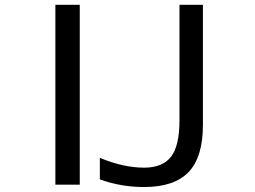

<svg xmlns="http://www.w3.org/2000/svg" viewBox="-20 -752 1040 784"><path d="M206.1 2V-732.4H305.7V2ZM712.9 -732.4H808.6V-242.2Q808.6 -110.4 750 -49.3Q691.4 11.7 568.4 11.7Q473.6 11.7 387.7 -19.5V-107.4Q484.4 -67.4 568.4 -67.4Q643.6 -67.4 678.2 -111.8Q712.9 -156.2 712.9 -260.7Z"/></svg>

Font: Gen Shin Gothic Monospace Regular
Style: Regular
Weight: 400
Designer: [Source Han Sans]
Ryoko NISHIZUKA  (kana & ideographs); Paul D. Hunt (Latin, Greek & Cyrillic); Wenlong ZHANG  (bopomofo
Version: Version 1.002.20150607